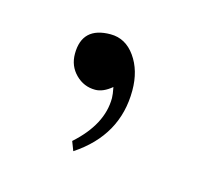

<svg xmlns="http://www.w3.org/2000/svg" viewBox="-43 -116 281 260"><g transform="rotate(15 98.0 14.0)"><path d="M72 84Q109 51 109 14Q109 9 107 -1Q95 9 84 9Q68 9 56.5 -2.5Q45 -14 45 -31Q45 -69 85 -69Q106 -69 119.5 -50Q133 -31 133 -3Q133 60 77 97Z"/></g></svg>

Font: Tajawal Light
Style: Regular
Weight: 300
Designer: Boutros Fonts
Foundry: Created by Boutros International 2017
Version: Version 1.700